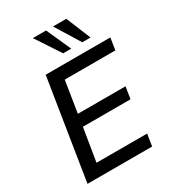

<svg xmlns="http://www.w3.org/2000/svg" viewBox="-221 -1055 1054 1173"><g transform="rotate(-30 306.0 -469.0)"><path d="M44 0 156 -705H612L599 -621H242L207 -400H543L530 -316H194L156 -84H513L500 0ZM449 -765 342 -938H436L507 -765ZM314 -765 200 -938H293L371 -765Z"/></g></svg>

Font: Nunito Sans 12pt SemiBold
Style: Italic
Weight: 600
Italic angle: -9°
Designer: Vernon Adams
Foundry: Vernon Adams
Version: Version 3.101;gftools[0.9.27]